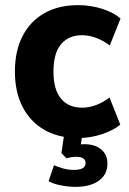

<svg xmlns="http://www.w3.org/2000/svg" viewBox="-20 -526 501 747"><path d="M284 11Q208 11 153 -20.5Q98 -52 68 -110Q38 -168 38 -248Q38 -328 68 -386Q98 -444 153 -475Q208 -506 284 -506Q332 -506 376.5 -492Q421 -478 449 -454L407 -349Q384 -367 355.5 -378Q327 -389 299 -389Q247 -389 217.5 -354Q188 -319 188 -248Q188 -177 217.5 -142Q247 -107 300 -107Q327 -107 355.5 -118Q384 -129 406 -147L448 -41Q420 -18 375.5 -3.5Q331 11 284 11ZM275 201Q248 201 218.5 195.5Q189 190 169 179L190 117Q207 124 226 129.5Q245 135 267 135Q290 135 301.5 128.5Q313 122 313 108Q313 96 303.5 90Q294 84 277 84Q269 84 258.5 85.5Q248 87 239 90L219 70L232 -20H303L291 59L258 44Q267 39 281 37Q295 35 309 35Q335 35 354.5 43.5Q374 52 386 68.5Q398 85 398 111Q398 140 382.5 160Q367 180 339.5 190.5Q312 201 275 201Z"/></svg>

Font: Nunito Sans 10pt SemiCondensed ExtraBold
Style: Regular
Weight: 800
Width: 4
Designer: Vernon Adams
Foundry: Vernon Adams
Version: Version 3.101;gftools[0.9.27]